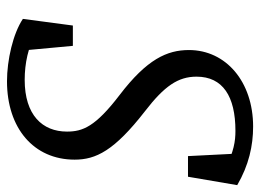

<svg xmlns="http://www.w3.org/2000/svg" viewBox="-117 -608 740 546"><g transform="rotate(90 253.0 -335.0)"><path d="M33.7 -30.1C75.9 -1.9 150.8 15.1 211.1 15.1C344.6 15.1 434 -61 434 -177.3C434 -237.7 408.8 -289.9 296 -377.5C224.9 -432.4 198 -471.3 198 -523.9C198 -598.5 253.9 -634.5 352.1 -634.5C381.4 -634.5 410.5 -630.3 460.2 -605.3L416.8 -639.9L423.9 -499.6H482.6L506.5 -639.6C449.8 -672.6 394.3 -684.8 339.9 -684.8C212.6 -684.8 122.3 -607.7 122.3 -502.3C122.3 -440.1 148.4 -382.8 250.5 -304.9C340.2 -236.3 354.2 -200.3 354.2 -155.5C354.2 -85.7 307.3 -35.2 207 -35.2C160.2 -35.2 113 -45.2 75 -67.2L123.4 -31.6L110.4 -172.2H52.6L33.7 -30.1Z"/></g></svg>

Font: Source Serif Variable
Style: Italic
Weight: 389
Italic angle: -12°
Designer: Frank Grießhammer
Foundry: Adobe Systems Incorporated
Version: Version 3.001;hotconv 1.0.111;makeotfexe 2.5.65597